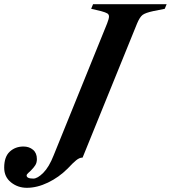

<svg xmlns="http://www.w3.org/2000/svg" viewBox="-176 -693 815 916"><path d="M-156 107Q-156 55 -129.5 30.5Q-103 6 -64 6Q-37 6 -18.5 21.5Q0 37 0 66Q0 83 -7.5 95Q-15 107 -30 122Q-32 124 -40.5 131.5Q-49 139 -49 144Q-49 159 -17 159Q3 159 30.5 131.5Q58 104 80 48L335 -581Q344 -604 344 -614Q344 -624 336 -629Q328 -634 306 -640L259 -651L268 -673H619L610 -651L555 -640Q518 -632 504.5 -622Q491 -612 478 -581L218 59H216Q203 59 187 72Q171 85 147 111Q105 153 53 178Q1 203 -48 203Q-91 203 -123.5 177Q-156 151 -156 107Z"/></svg>

Font: Ibarra Real Nova
Style: Bold Italic
Weight: 700
Italic angle: -22°
Designer: Jose Maria Ribagorda & Octavio Pardo
Foundry: Octavio Pardo
Version: Version 1.014